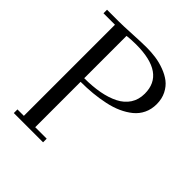

<svg xmlns="http://www.w3.org/2000/svg" viewBox="-194 -840 970 970"><g transform="rotate(45 291.5 -354.5)"><path d="M22 -676.8V-702.1H104Q136.7 -702.1 200.2 -705.6Q263.7 -709 297.9 -709Q331.5 -709 363.3 -704.6Q395 -700.2 427.2 -688.2Q459.5 -676.3 483.2 -658.2Q506.8 -640.1 522 -610.1Q537.1 -580.1 537.1 -542Q537.1 -505.4 522.9 -475.8Q508.8 -446.3 483.4 -425.5Q458 -404.8 425 -389.9Q392.1 -375 351.6 -366.5Q311 -357.9 270.3 -354Q229.5 -350.1 185.1 -350.1V-25.9H267.1V0H58.1V-25.9H104V-676.8ZM185.1 -376Q244.6 -376 293 -385Q341.3 -394 378.7 -412.8Q416 -431.6 436.5 -463.1Q457 -494.6 457 -537.1Q457 -682.1 250 -682.1Q233.9 -682.1 217.8 -681.2Q201.7 -680.2 193.4 -679.2L185.1 -678.2Z"/></g></svg>

Font: Dehuti Alt
Style: Book
Weight: 400
Version: Version 1.2